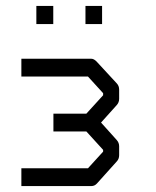

<svg xmlns="http://www.w3.org/2000/svg" viewBox="-20 -679 526 647"><path d="M52 -52V-112H276.5L327.5 -168V-174L271 -236H160V-296H271L327.5 -358V-365L276.5 -421H52V-481H288Q297 -481 307 -470L373.5 -398Q381.5 -389.5 381.5 -377V-346Q381.5 -334 373.5 -325L320.5 -266L373.5 -207Q381.5 -198 381.5 -186V-156Q381.5 -143.5 373.5 -135L307 -61Q299 -52 288 -52ZM102.5 -659H159.5V-598H102.5ZM268 -659H324V-598H268Z"/></svg>

Font: 3270 Nerd Font Mono SemCond
Style: Regular
Weight: 400
Monospace: yes
Version: Version 3.0.1;Nerd Fonts 3.1.1